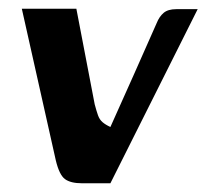

<svg xmlns="http://www.w3.org/2000/svg" viewBox="-20 -420 473 440"><path d="M168 0Q142 0 129 -9.5Q116 -19 108 -52L30 -400H155L197 -181Q201 -166 204.5 -156Q208 -146 215 -140Q222 -134 233 -129Q260 -189 286.5 -248.5Q313 -308 339 -367Q345 -382 355 -390.5Q365 -399 384 -399H433L233 0Z"/></svg>

Font: Genos Thin SemiBold
Style: Italic
Weight: 600
Italic angle: -8°
Version: Version 1.010